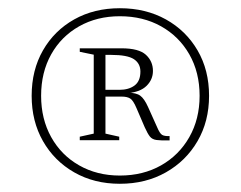

<svg xmlns="http://www.w3.org/2000/svg" viewBox="-20 -705 586 467"><path d="M271.5 -685Q334.5 -685 383.5 -657.8Q432.5 -630.5 460.5 -582.5Q488.5 -534.5 488.5 -472Q488.5 -410 460.5 -361.8Q432.5 -313.5 383.5 -285.8Q334.5 -258 271.5 -258Q209 -258 160.5 -285.8Q112 -313.5 84.5 -361.8Q57 -410 57 -472Q57 -534.5 84.5 -582.5Q112 -630.5 160.5 -657.8Q209 -685 271.5 -685ZM271.5 -665.5Q216 -665.5 172.5 -641Q129 -616.5 104.5 -572.8Q80 -529 80 -472Q80 -415.5 104.5 -371.5Q129 -327.5 172.5 -302.8Q216 -278 271.5 -278Q328 -278 371.8 -302.8Q415.5 -327.5 440.5 -371.5Q465.5 -415.5 465.5 -472Q465.5 -529 440.5 -572.8Q415.5 -616.5 371.8 -641Q328 -665.5 271.5 -665.5ZM220.5 -486.5H270.5Q293 -486.5 307.2 -497Q321.5 -507.5 321.5 -531Q321.5 -550.5 305.8 -561Q290 -571.5 250 -571.5H218.5L217.5 -587.5H275.5Q317.5 -587.5 334.8 -571.8Q352 -556 352 -532.5Q352 -511.5 336.5 -496.2Q321 -481 290.5 -478.5V-479.5Q311.5 -479.5 321.2 -472.2Q331 -465 340 -445L362 -396Q368.5 -380.5 374.2 -377Q380 -373.5 392.5 -374V-363.5Q371 -363 360.5 -364.5Q350 -366 344.5 -373Q339 -380 332 -395.5L312 -442Q304 -461 296.5 -465.5Q289 -470 277 -470H219.5ZM208 -572 174 -579V-587.5H236.5V-380L270 -372.5V-364H174V-372.5L208 -380Z"/></svg>

Font: Newsreader 24pt ExtraLight
Style: Regular
Weight: 250
Designer: Hugues Gentile
Foundry: Production Type
Version: Version 1.003